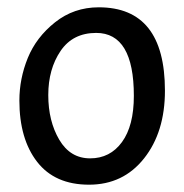

<svg xmlns="http://www.w3.org/2000/svg" viewBox="-20 -498 502 525"><path d="M250 -478Q431 -478 431 -250Q431 -137 374 -65Q317 7 223.5 7Q130 7 81.5 -55.5Q33 -118 33 -223Q33 -283 56 -339.5Q79 -396 130.5 -437Q182 -478 250 -478ZM346 -236Q346 -408 243 -408Q179 -408 145.5 -358.5Q112 -309 112 -238Q112 -167 142 -116Q172 -65 226.5 -65Q281 -65 313.5 -109.5Q346 -154 346 -236Z"/></svg>

Font: Fresca
Style: Regular
Weight: 400
Designer: Iván Moreno
Foundry: Fontstage
Version: Version 1.001